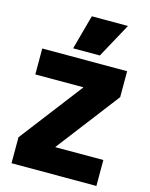

<svg xmlns="http://www.w3.org/2000/svg" viewBox="-143 -1090 922 1180"><g transform="rotate(15 318.0 -500.0)"><path d="M48 -165 353 -563V-565H48V-730H588V-565L283 -167V-165H588V0H48ZM231 -780 291 -1000H521L401 -780Z"/></g></svg>

Font: Enso Black
Style: Regular
Weight: 900
Designer: Coji Morishita
Foundry: UNDERFOREST DESIGN
Version: Version 1.000